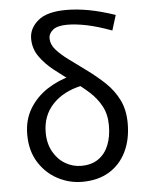

<svg xmlns="http://www.w3.org/2000/svg" viewBox="-56 -855 707 915"><g transform="rotate(-5 297.0 -397.5)"><path d="M300.4 13.4Q239 13.4 183.5 -16Q128 -45.3 93.3 -100.8Q58.6 -156.2 58.6 -233.4Q58.6 -303.8 90.6 -356.7Q122.5 -409.5 175.9 -444.5Q229.4 -479.4 293.8 -495L337.8 -443.5Q248.5 -424.4 197.8 -370.3Q147.1 -316.2 147.1 -236Q147.1 -182.9 169.1 -143.7Q191 -104.5 226.6 -83.7Q262.2 -62.9 302.4 -62.9Q351.7 -62.9 384.5 -85.7Q417.3 -108.4 433.7 -148.9Q450.2 -189.4 450.2 -243.6Q450.2 -296.6 429.1 -335.9Q407.9 -375.2 373.2 -406.6Q338.4 -438 297.6 -466.6Q253.7 -498.1 212 -530.7Q170.3 -563.3 143.6 -601.6Q116.9 -639.8 116.9 -687.2Q116.9 -736.7 159.9 -773Q202.8 -809.3 295.4 -809.3Q346.4 -809.3 403.7 -798.7Q461.1 -788 528.5 -765L505.9 -692.5Q436.9 -718 385.4 -728.4Q333.9 -738.7 294.1 -738.7Q246.6 -738.7 225.5 -721.5Q204.4 -704.2 204.4 -681.8Q204.4 -652.5 226.9 -626.7Q249.4 -600.9 286.4 -573.8Q323.3 -546.8 367.1 -514.6Q413.8 -480.6 453.3 -443.3Q492.7 -406 516.5 -358.1Q540.3 -310.3 540.3 -245Q540.3 -168.1 511.8 -109.8Q483.4 -51.6 430 -19.1Q376.7 13.4 300.4 13.4Z"/></g></svg>

Font: Noto Sans HK Thin
Style: Regular
Weight: 100
Designer: Ryoko NISHIZUKA 西塚涼子 (kana, bopomofo & ideographs); Paul D. Hunt (Latin, Greek & Cyrillic); Sandoll Communications 산돌커뮤니
Foundry: Adobe
Version: Version 2.004-H2;hotconv 1.0.118;makeotfexe 2.5.65603